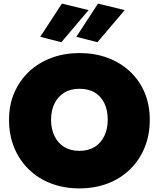

<svg xmlns="http://www.w3.org/2000/svg" viewBox="-20 -1014 880 1064"><path d="M320 -780 471 -958 323 -994 203 -810ZM520 -780 671 -958 523 -994 403 -810ZM263 -350Q263 -402 282 -440.5Q301 -479 336 -500.5Q371 -522 420 -522Q472 -522 506.5 -500.5Q541 -479 559 -440.5Q577 -402 577 -350Q577 -299 558 -260Q539 -221 504 -199.5Q469 -178 420 -178Q371 -178 336 -199.5Q301 -221 282 -260Q263 -299 263 -350ZM30 -350Q30 -266 58.5 -196.5Q87 -127 139 -76Q191 -25 262.5 2.5Q334 30 420 30Q506 30 577.5 2.5Q649 -25 701 -76Q753 -127 781.5 -196.5Q810 -266 810 -350Q810 -434 781 -502Q752 -570 699 -619Q646 -668 575 -694Q504 -720 420 -720Q338 -720 267 -694Q196 -668 143 -619Q90 -570 60 -502Q30 -434 30 -350Z"/></svg>

Font: Jost Black
Style: Regular
Weight: 900
Version: Version 3.710